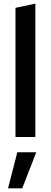

<svg xmlns="http://www.w3.org/2000/svg" viewBox="-20 -752 279 1054"><path d="M24 0ZM174 -732V0H65V-709ZM75 84H179L102 282H24Z"/></svg>

Font: Rosa Sans Medium
Style: Regular
Weight: 500
Designer: Pentagram / MCKL
Foundry: Pentagram / MCKL
Version: Version 1.005;September 16, 2019;FontCreator 11.5.0.2425 64-